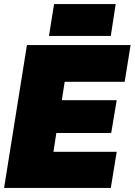

<svg xmlns="http://www.w3.org/2000/svg" viewBox="-21 -921 660 941"><path d="M-1 0 111 -700H619L590 -520H296L282 -430H551L524 -269H255L241 -177H551L522 0ZM219 -745 244 -901H546L522 -745Z"/></svg>

Font: Georama Black
Style: Italic
Weight: 900
Italic angle: -9°
Designer: Jean-Baptiste Levee
Foundry: Production Type
Version: Version 1.000